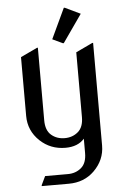

<svg xmlns="http://www.w3.org/2000/svg" viewBox="-63 -810 702 1065"><g transform="rotate(-5 288.0 -277.5)"><path d="M73.2 -185.5V-512.7L166 -556.6H170.9V-152.3Q170.9 -96.2 201.4 -70.1Q231.9 -43.9 275.9 -43.9Q319.8 -43.9 350.3 -70.1Q380.9 -96.2 380.9 -152.3V-512.7L473.6 -556.6H478.5V14.6Q478.5 95.2 418 154.8Q361.3 210 275.9 210H125.5V205.1L148.9 156.2H275.9Q319.8 156.2 350.6 129.9Q380.9 104 380.9 47.9V-31.7Q344.7 9.8 275.9 9.8Q192.4 9.8 133.8 -45.4Q73.2 -103 73.2 -185.5ZM333.5 -764.6H338.4L424.3 -723.6L316.4 -569.3H311.5L254.4 -596.2Z"/></g></svg>

Font: Nova Slim
Style: Book
Weight: 400
Version: Version 2.000